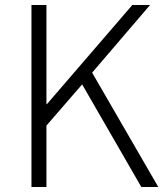

<svg xmlns="http://www.w3.org/2000/svg" viewBox="-20 -749 663 769"><path d="M106 0H166V-246L309 -411L546 0H614L349 -458L581 -729H510L168 -332H166V-729H106Z"/></svg>

Font: Noto Sans HK Light
Style: Regular
Weight: 300
Designer: Ryoko NISHIZUKA 西塚涼子 (kana, bopomofo & ideographs); Paul D. Hunt (Latin, Greek & Cyrillic); Sandoll Communications 산돌커뮤니
Foundry: Adobe
Version: Version 2.004;hotconv 1.0.118;makeotfexe 2.5.65603